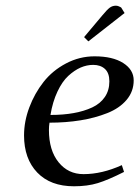

<svg xmlns="http://www.w3.org/2000/svg" viewBox="-20 -651 493 678"><path d="M64.9 -172.9Q64.9 -222.2 83.5 -271.7Q102.1 -321.3 133.8 -361.6Q165.5 -401.9 213.1 -427Q260.7 -452.1 314 -452.1Q377.9 -452.1 415 -428.5Q452.1 -404.8 452.1 -367.2Q452.1 -328.1 427 -298.3Q401.9 -268.6 358.6 -251.5Q315.4 -234.4 264.2 -226.1Q212.9 -217.8 154.8 -217.8Q152.8 -205.6 152.8 -191.9Q152.8 -120.1 186.8 -78.1Q220.7 -36.1 274.9 -36.1Q340.3 -36.1 410.2 -67.9L418 -43.9Q361.8 -15.6 325.4 -4.4Q289.1 6.8 241.2 6.8Q158.2 6.8 111.6 -41.7Q64.9 -90.3 64.9 -172.9ZM158.2 -245.1Q203.6 -245.1 240.2 -251.7Q276.9 -258.3 305.7 -271.7Q334.5 -285.2 350.3 -308.6Q366.2 -332 366.2 -363.8Q366.2 -393.1 350.6 -407.5Q335 -421.9 309.1 -421.9Q286.6 -421.9 264.6 -412.4Q242.7 -402.8 221.2 -383.1Q199.7 -363.3 182.9 -327.6Q166 -292 158.2 -245.1ZM276.9 -520 341.8 -597.2Q357.9 -616.7 367.4 -623.8Q377 -630.9 389.2 -630.9Q393.6 -630.9 398.2 -629.2Q402.8 -627.4 405.3 -626L408.2 -624L419.9 -605L292 -504.9Z"/></svg>

Font: Dehuti Alt
Style: Bold-Italic
Weight: 700
Version: Version 1.2